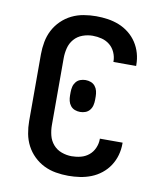

<svg xmlns="http://www.w3.org/2000/svg" viewBox="-84 -813 768 890"><g transform="rotate(10 300.0 -367.5)"><path d="M297 8Q268 8 238.5 3Q209 -2 182.5 -15Q156 -28 134.5 -49Q113 -70 99.5 -96Q86 -122 80.5 -151.5Q75 -181 75 -210V-525Q75 -554 80.5 -583.5Q86 -613 99.5 -639Q113 -665 134.5 -686Q156 -707 182.5 -720Q209 -733 238.5 -738Q268 -743 297 -743Q325 -743 352 -739Q379 -735 404.5 -725Q430 -715 452 -697.5Q474 -680 489 -657Q504 -634 511.5 -607.5Q519 -581 519 -553V-548H412V-551Q412 -572 403 -592.5Q394 -613 377.5 -626.5Q361 -640 340 -645.5Q319 -651 297 -651Q273 -651 249.5 -642.5Q226 -634 210 -615.5Q194 -597 188 -573Q182 -549 182 -525V-210Q182 -186 188 -162Q194 -138 210 -119.5Q226 -101 249.5 -92.5Q273 -84 297 -84Q319 -84 340 -89.5Q361 -95 377.5 -108.5Q394 -122 403 -142.5Q412 -163 412 -184V-187H519V-182Q519 -154 511.5 -127.5Q504 -101 489 -78Q474 -55 452 -37.5Q430 -20 404.5 -10Q379 0 352 4Q325 8 297 8ZM300 -293Q287 -293 275 -297.5Q263 -302 255 -312Q247 -322 244 -334.5Q241 -347 241 -360V-376Q241 -389 244 -401.5Q247 -414 255 -424Q263 -434 275 -438.5Q287 -443 300 -443Q313 -443 325 -438.5Q337 -434 345 -424Q353 -414 356 -401.5Q359 -389 359 -376V-360Q359 -347 356 -334.5Q353 -322 345 -312Q337 -302 325 -297.5Q313 -293 300 -293Z"/></g></svg>

Font: Iosevka Aile Semibold
Style: Regular
Weight: 600
Designer: Belleve Invis
Foundry: Belleve Invis
Version: Version 31.1.0; ttfautohint (v1.8.4)